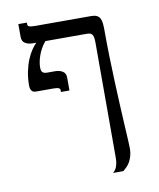

<svg xmlns="http://www.w3.org/2000/svg" viewBox="-83 -606 721 870"><g transform="rotate(-10 277.5 -170.5)"><path d="M392.6 -518.6Q407.7 -518.6 417.2 -514.2Q426.8 -509.8 431.9 -501Q437 -492.2 438.7 -478.3Q440.4 -464.4 440.4 -445.3Q440.4 -386.7 441.9 -326.2Q443.4 -265.6 445.8 -208Q448.2 -150.4 450.7 -98.1Q453.1 -45.9 455.6 -4.4Q458 37.1 459.5 65.2Q460.9 93.3 460.9 102.5Q460.9 121.6 456.5 136.7Q452.1 151.9 445.6 163.6Q439 175.3 430.4 183.8Q421.9 192.4 414.1 198.7H366.7Q371.1 194.8 375.5 189.5Q379.9 184.1 383.1 176.5Q386.2 168.9 388.4 158.4Q390.6 147.9 390.6 133.8V-396.5Q390.6 -410.6 388.9 -419.7Q387.2 -428.7 383.5 -433.8Q379.9 -439 374 -440.9Q368.2 -442.9 359.9 -442.9H168.5Q156.2 -428.7 147.9 -413.6Q139.6 -398.4 134.3 -383.3Q128.9 -368.2 126.5 -354.2Q124 -340.3 124 -328.6Q124 -314 130.1 -307.4Q136.2 -300.8 151.9 -300.8H187.5Q208 -300.8 222.4 -292Q236.8 -283.2 236.8 -262.7V-203.6H197.8V-211.9Q197.8 -218.3 191.4 -221.7Q185.1 -225.1 164.1 -225.1H86.4Q82 -225.1 77.4 -226.3Q72.8 -227.5 69.1 -231Q65.4 -234.4 63 -240.7Q60.5 -247.1 60.5 -256.8Q60.5 -292 66.9 -322Q73.2 -352.1 83 -375.5Q92.8 -398.9 104.5 -416Q116.2 -433.1 126.5 -442.9H110.4Q89.8 -442.9 75.4 -451.7Q61 -460.4 61 -481V-540H100.1V-531.7Q100.1 -528.8 101.3 -526.4Q102.5 -523.9 106.2 -522.2Q109.9 -520.5 116.5 -519.5Q123 -518.6 133.8 -518.6Z"/></g></svg>

Font: Arian Grqi
Style: Regular
Weight: 400
Designer: Ruben Hakobyan (Tarumian)
Foundry: Ruben Hakobyan (Tarumian)
Version: Version 1.003